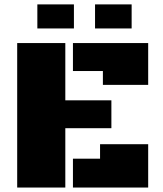

<svg xmlns="http://www.w3.org/2000/svg" viewBox="-20 -841 731 861"><path d="M272.9 -266.1V0H57.1V-647.9H272.9V-391.1H479.5V-266.1ZM307.1 -522.5V-647.9H644.5V-460.4H441.4V-522.5ZM307.1 0V-129.4H428.7V-194.3H644.5V0ZM147.5 -821.3H311.5V-713.4H147.5ZM406.2 -821.3H570.3V-713.4H406.2Z"/></svg>

Font: Black Ops One [rus by aLiNcE]
Style: Regular
Weight: 400
Designer: James Grieshaber
Foundry: James Grieshaber
Version: Version 1.002;May 25, 2024;FontCreator 13.0.0.2680 64-bit